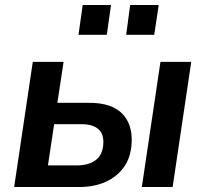

<svg xmlns="http://www.w3.org/2000/svg" viewBox="-20 -753 827 773"><path d="M37 0 112 -504H236L211 -339H340Q429 -339 471.5 -296Q514 -253 510 -177Q507 -120 479.5 -81Q452 -42 405.5 -21Q359 0 298 0ZM173 -87H288Q338 -87 366 -109Q394 -131 396 -175Q398 -215 375 -234Q352 -253 308 -253H198ZM551 0 626 -504H750L675 0ZM488 -613 504 -733H619L601 -613ZM296 -613 313 -733H427L410 -613Z"/></svg>

Font: Nunitoga
Style: Bold Italic
Weight: 700
Italic angle: -9°
Designer: Vernon Adams
Foundry: Vernon Adams
Version: Version 1.0